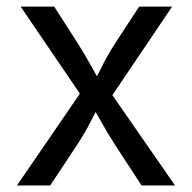

<svg xmlns="http://www.w3.org/2000/svg" viewBox="-20 -566 586 586"><path d="M31.7 0 247.1 -314 246.6 -246.6 43 -545.9H145.5L213.4 -439.9Q239.7 -398.9 259 -363.3Q278.3 -327.6 298.8 -294.4H252.9Q273.9 -327.6 291.3 -363.3Q308.6 -398.9 335.4 -439.9L404.8 -545.9H505.4L300.8 -242.7V-307.6L514.2 0H412.1L332 -122.6Q306.2 -162.6 287.4 -197Q268.6 -231.4 248.5 -263.2H294.9Q274.9 -231.4 257.8 -197Q240.7 -162.6 214.4 -122.6L133.3 0Z"/></svg>

Font: Inter Variable LoSnoCo
Style: Regular
Weight: 400
Designer: Rasmus Andersson
Foundry: rsms
Version: Version 4.000;git-a52131595; featfreeze: case,dlig,ss01,ss02